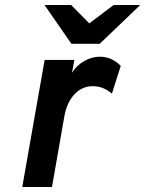

<svg xmlns="http://www.w3.org/2000/svg" viewBox="-20 -752 584 772"><path d="M69.5 0 159.5 -511H279L269.5 -459.5Q287.5 -488.5 318.2 -506.2Q349 -524 381 -524Q429.5 -524 465.5 -487L430 -375.5Q395.5 -405.5 353 -405.5Q310.5 -405.5 279.8 -373.2Q249 -341 239 -285.5L189 0ZM267 -576 159 -732H266L339 -658L437 -732H544L381 -576Z"/></svg>

Font: Overpass
Style: Bold Italic
Weight: 700
Italic angle: -10°
Designer: Delve Withrington, Dave Bailey, Thomas Jockin
Foundry: Delve Fonts LLC
Version: Version 4.000; ttfautohint (v1.8.3)